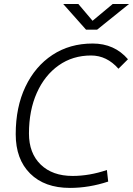

<svg xmlns="http://www.w3.org/2000/svg" viewBox="-20 -918 657 948"><path d="M325.2 9.8Q200.2 9.8 128.9 -61Q57.6 -131.8 57.6 -255.4Q57.6 -389.2 105.5 -489.7Q153.3 -590.3 238.8 -646.7Q324.2 -703.1 437.5 -703.1Q544.9 -703.1 611.8 -625.5L564.9 -578.6Q507.3 -644 429.7 -644Q338.9 -644 269.8 -595.2Q200.7 -546.4 161.9 -459.7Q123 -373 123 -258.8Q123 -161.6 180.9 -105.5Q238.8 -49.3 338.4 -49.3Q421.4 -49.3 507.8 -78.6L514.2 -21.5Q419.9 9.8 325.2 9.8ZM404.8 -771.5 292 -898.4H366.7L437 -815.4L536.6 -898.4H617.2L459.5 -771.5Z"/></svg>

Font: Cascadia Code Light
Style: Italic
Weight: 300
Italic angle: -10°
Monospace: yes
Designer: Aaron Bell
Foundry: Saja Typeworks
Version: Version 2404.023; ttfautohint (v1.8.4)